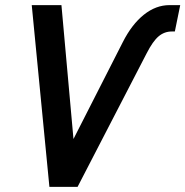

<svg xmlns="http://www.w3.org/2000/svg" viewBox="-20 -730 724 750"><path d="M173 0 104 -710H220L267 -187L460 -566Q495 -635 542 -672.5Q589 -710 642 -710H684L663 -607H651Q622 -607 599.5 -588Q577 -569 553 -522L283 0Z"/></svg>

Font: Geist Mono SemiBold
Style: Italic
Weight: 600
Italic angle: -12°
Monospace: yes
Designer: Basement.studio, Andrés Briganti, Mateo Zaragoza
Foundry: Basement.studio, Vercel, Andrés Briganti, Guido Ferreyra, Mateo Zaragoza
Version: Version 1.500; ttfautohint (v1.8.4.7-5d5b)